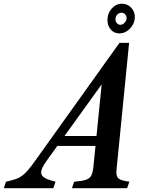

<svg xmlns="http://www.w3.org/2000/svg" viewBox="-126 -986 782 1006"><path d="M509.5 -686.5 119 -144.5Q103.5 -123 96.5 -108Q89.5 -93 89.5 -82.5Q89.5 -66 106.8 -55Q124 -44 165 -34L153.5 0H-106L-94.5 -34Q-65 -40.5 -45.5 -47Q-26 -53.5 -10.5 -64.8Q5 -76 21.2 -95.2Q37.5 -114.5 60 -146L500 -761.5ZM410 -221.5H142.5L161.5 -273.5H429.5ZM410 -576 500 -761.5H550.5L484.5 -96.5Q481 -64 494 -51.8Q507 -39.5 552 -34L540 0H251L262.5 -34Q302.5 -37 323 -43.5Q343.5 -50 352 -66Q360.5 -82 363.5 -113ZM500 -811Q472 -811 454.5 -831Q437 -851 437 -881.5Q437 -915.5 459.2 -941Q481.5 -966.5 513 -966.5Q541.5 -966.5 561 -946.2Q580.5 -926 580.5 -896.5Q580.5 -874.5 569 -854.8Q557.5 -835 539.2 -823Q521 -811 500 -811ZM504.5 -856Q517 -856 527.2 -867.2Q537.5 -878.5 537.5 -891.5Q537.5 -903 529.2 -911.2Q521 -919.5 510.5 -919.5Q497.5 -919.5 488.2 -909.2Q479 -899 479 -885Q479 -873 486.5 -864.5Q494 -856 504.5 -856Z"/></svg>

Font: Libre Caslon Condensed
Style: Italic
Weight: 400
Italic angle: -22.583°
Designer: Pablo Impallari, Rodrigo Fuenzalida, Katja Schimmel, Ertekin Erdin
Foundry: Pablo Impallari, Rodrigo Fuenzalida
Version: Version 2.000;gftools[0.9.33]